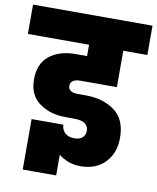

<svg xmlns="http://www.w3.org/2000/svg" viewBox="-107 -810 792 967"><g transform="rotate(10 288.5 -326.5)"><path d="M282 -404Q261 -404 247.5 -395.5Q234 -387 234 -369Q234 -353 246.5 -344.5Q259 -336 281 -336H324Q412 -336 471.5 -293Q531 -250 531 -154Q531 -77 484.5 -28.5Q438 20 359 20Q322 20 294 8.5Q266 -3 247 -19V87H76V-171H238Q240 -143 257.5 -128Q275 -113 304 -113Q331 -113 345.5 -126Q360 -139 360 -160Q360 -210 289 -210Q249 -210 223 -211Q154 -215 103.5 -254Q53 -293 53 -371Q53 -451 104 -491.5Q155 -532 237 -532H296V-590H-17V-740H594V-590H471V-404Z"/></g></svg>

Font: DVN-Poppins ExtBd
Style: Regular
Weight: 800
Designer: Ninad Kale (Devanagari), Jonny Pinhorn (Latin)
Foundry: Indian Type Foundry
Version: 4.004